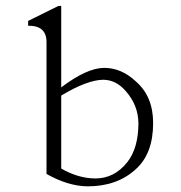

<svg xmlns="http://www.w3.org/2000/svg" viewBox="-20 -708 626 663"><path d="M77.1 -619.1V-635.7L181.6 -687.5H191.4V-406.2Q280.3 -473.6 339.8 -473.6Q399.4 -473.6 449.2 -426.8Q508.8 -375 508.8 -283.2Q508.8 -177.7 449.2 -124Q384.8 -64.5 282.2 -64.5Q214.8 -65.4 140.6 -107.4V-564.5Q139.6 -620.1 77.1 -619.1ZM191.4 -126Q251 -91.8 309.6 -91.8Q375 -91.8 419.9 -148.4Q458 -197.3 458 -283.2Q457 -344.7 415 -392.6Q380.9 -432.6 335.9 -432.6Q280.3 -431.6 191.4 -377.9Z"/></svg>

Font: BabelStone Tangut Wenhai
Style: Regular
Weight: 400
Designer: Andrew West
Foundry: BabelStone
Version: Version 1.002 May 21, 2016